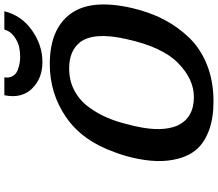

<svg xmlns="http://www.w3.org/2000/svg" viewBox="-78 -880 979 862"><g transform="rotate(-90 411.0 -449.5)"><path d="M414 -919H494Q491 -897 500 -881.5Q509 -866 526 -859.5Q543 -853 557.5 -850.5Q572 -848 587 -848Q608 -848 630 -852.5Q652 -857 676.5 -874Q701 -891 709 -919H791Q772 -842 705.5 -795Q639 -748 563 -748Q489 -748 443.5 -795Q398 -842 414 -919ZM134 -345Q144 -387 158 -423Q209 -569 315.5 -642Q422 -715 554 -715Q710 -715 779 -622.5Q848 -530 805 -344Q787 -267 754.5 -204Q722 -141 672.5 -89.5Q623 -38 550 -9Q477 20 386 20Q311 20 257 0Q203 -20 173 -53.5Q143 -87 130 -135Q117 -183 118.5 -234.5Q120 -286 134 -345ZM283 -364Q274 -330 274 -327Q248 -211 278 -141Q313 -68 406 -68Q486 -68 558.5 -139Q631 -210 666 -371Q700 -519 650 -582V-581Q612 -628 534 -628Q480 -628 436 -605Q392 -582 362.5 -542.5Q333 -503 314 -459Q295 -415 283 -364Z"/></g></svg>

Font: Coval
Style: ExtraBold Italic
Weight: 800
Foundry: Context Ltd
Version: Version 001.000